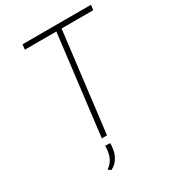

<svg xmlns="http://www.w3.org/2000/svg" viewBox="-212 -819 1005 1119"><g transform="rotate(-30 290.5 -259.0)"><path d="M120 -706H581L576 -672H363L281 0H246L328 -672H116ZM201 188 184 174Q214 155 228 122Q242 89 241 47L274 48Q275 74 268.5 101.5Q262 129 245.5 152Q229 175 201 188Z"/></g></svg>

Font: Josefin Sans ExtraLight
Style: Italic
Weight: 250
Italic angle: -7°
Designer: Santiago Orozco
Foundry: Typemade
Version: Version 2.000